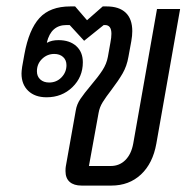

<svg xmlns="http://www.w3.org/2000/svg" viewBox="-20 -578 608 598"><path d="M184 -45Q184 -55 185 -60L216 -234Q219 -253 230.5 -270Q242 -287 263 -312Q286 -339 299 -359Q312 -379 316 -401L324 -446Q327 -461 327 -473Q327 -500 307 -500H303L242 -451L197 -500H187Q139 -500 126 -446L127 -445Q141 -453 162 -453Q197 -453 217.5 -434.5Q238 -416 238 -384Q238 -338 205.5 -306.5Q173 -275 125 -275Q89 -275 68 -295Q47 -315 47 -349Q47 -356 49 -370L56 -409Q70 -486 103 -522Q136 -558 199 -558H214L251 -515L300 -558H312Q351 -558 371.5 -538.5Q392 -519 392 -481Q392 -467 389 -450L380 -401Q375 -372 362 -349.5Q349 -327 327 -298Q310 -276 300 -260Q290 -244 287 -226L257 -61H325Q352 -61 370.5 -79.5Q389 -98 395 -131L469 -550H541L467 -131Q456 -69 419 -34.5Q382 0 327 0H234Q210 0 197 -11.5Q184 -23 184 -45ZM187 -375Q187 -391 176.5 -400.5Q166 -410 149 -410Q127 -410 111 -394.5Q95 -379 95 -356Q95 -340 105.5 -330.5Q116 -321 133 -321Q156 -321 171.5 -337Q187 -353 187 -375Z"/></svg>

Font: Bai Jamjuree
Style: Italic
Weight: 400
Italic angle: -10°
Version: Version 1.000; ttfautohint (v1.6)